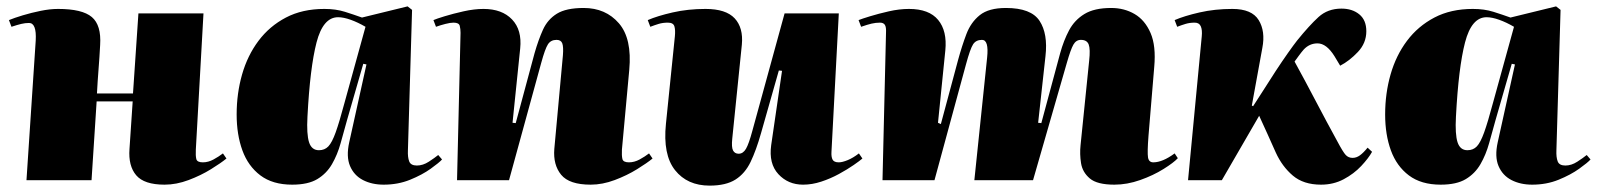

<svg xmlns="http://www.w3.org/2000/svg" viewBox="-20 -565 5007 602"><path d="M396 -247H283L267 0H63L92 -438Q95 -493 71 -493Q59 -493 46.5 -490Q34 -487 16 -481L8 -502Q25 -509 51.5 -517Q78 -525 107.5 -531Q137 -537 162 -537Q238 -537 268 -511.5Q298 -486 294 -424Q292 -386 289 -348Q286 -310 284 -272H397L414 -523H618L594 -96Q593 -77 595.5 -66.5Q598 -56 616 -56Q633 -56 649.5 -65Q666 -74 679 -84L690 -68Q673 -54 641.5 -34.5Q610 -15 571.5 -0.5Q533 14 496 14Q432 14 407 -15.5Q382 -45 386 -98Z M1259 -94Q1258 -72 1263 -59Q1268 -46 1287 -46Q1306 -46 1324.5 -58Q1343 -70 1354 -79L1366 -65Q1357 -55 1330.5 -36Q1304 -17 1266 -1.5Q1228 14 1183 14Q1146 14 1118 -0.5Q1090 -15 1077.5 -44.5Q1065 -74 1075 -119L1129 -363L1119 -365L1068 -188Q1058 -152 1048 -116Q1038 -80 1021 -50.5Q1004 -21 975 -3.5Q946 14 896 14Q835 14 796.5 -15Q758 -44 740 -93.5Q722 -143 722 -206Q722 -272 739 -331.5Q756 -391 790.5 -437Q825 -483 876.5 -510Q928 -537 997 -537Q1033 -537 1061.5 -528Q1090 -519 1115 -510L1258 -545L1272 -534ZM980 -94Q998 -94 1009.5 -106Q1021 -118 1032.5 -150Q1044 -182 1060 -242L1126 -481Q1102 -495 1079.5 -503Q1057 -511 1040 -511Q993 -511 972.5 -432Q952 -353 944 -199Q941 -144 949 -119Q957 -94 980 -94Z M2026 -68Q2009 -54 1977.5 -34.5Q1946 -15 1907.5 -0.5Q1869 14 1832 14Q1765 14 1739.5 -17Q1714 -48 1718 -98L1745 -392Q1747 -418 1743 -429Q1739 -440 1725 -440Q1707 -440 1698 -426Q1689 -412 1677 -368L1576 0H1413L1424 -462Q1424 -474 1421.5 -484Q1419 -494 1402 -494Q1392 -494 1376.5 -490Q1361 -486 1347 -481L1339 -502Q1348 -506 1374 -514Q1400 -522 1433.5 -529.5Q1467 -537 1496 -537Q1554 -537 1585.5 -504Q1617 -471 1611 -413L1587 -180L1597 -179L1656 -398Q1668 -440 1682.5 -472Q1697 -504 1726 -522Q1755 -540 1810 -540Q1879 -540 1920.5 -492Q1962 -444 1953 -346L1930 -96Q1929 -77 1931.5 -66.5Q1934 -56 1952 -56Q1969 -56 1985.5 -65Q2002 -74 2015 -84Z M2011 -502Q2041 -515 2089 -526Q2137 -537 2192 -537Q2256 -537 2283.5 -507.5Q2311 -478 2306 -425L2276 -131Q2273 -103 2278.5 -93Q2284 -83 2296 -83Q2310 -83 2319 -98.5Q2328 -114 2339 -155L2440 -523H2610L2587 -89Q2586 -73 2590.5 -64.5Q2595 -56 2610 -56Q2621 -56 2638 -63Q2655 -70 2673 -84L2684 -68Q2676 -61 2656.5 -47.5Q2637 -34 2610.5 -19.5Q2584 -5 2555 4.5Q2526 14 2498 14Q2451 14 2420.5 -19Q2390 -52 2398 -110L2432 -343L2422 -344L2366 -147Q2351 -94 2333.5 -57.5Q2316 -21 2286 -2Q2256 17 2205 17Q2135 17 2096.5 -31.5Q2058 -80 2068 -177L2096 -451Q2098 -471 2094.5 -482.5Q2091 -494 2074 -494Q2058 -494 2045 -490Q2032 -486 2019 -481Z M3075 -384Q3081 -440 3059 -440Q3040 -440 3031 -426Q3022 -412 3009 -364L2910 0H2747L2758 -462Q2759 -480 2754.5 -487Q2750 -494 2739 -494Q2726 -494 2713 -491Q2700 -488 2680 -481L2672 -502Q2682 -506 2708 -514Q2734 -522 2767 -529.5Q2800 -537 2830 -537Q2893 -537 2921.5 -502.5Q2950 -468 2944 -407L2921 -180L2930 -176L2984 -377Q2996 -421 3010 -458Q3024 -495 3052 -517.5Q3080 -540 3134 -540Q3213 -540 3239.5 -499.5Q3266 -459 3258 -389L3235 -180L3245 -179L3304 -398Q3315 -438 3332 -470Q3349 -502 3380 -521Q3411 -540 3464 -540Q3505 -540 3537.5 -521Q3570 -502 3587.5 -461.5Q3605 -421 3599 -355L3581 -139Q3577 -87 3579.5 -71.5Q3582 -56 3596 -56Q3625 -56 3663 -84L3673 -69Q3660 -55 3628 -35Q3596 -15 3555 -0.5Q3514 14 3474 14Q3420 14 3397 -5.5Q3374 -25 3369.5 -53.5Q3365 -82 3368 -110L3395 -375Q3399 -411 3393.5 -425.5Q3388 -440 3369 -440Q3354 -440 3345.5 -425Q3337 -410 3325 -368L3219 0H3035Z M3905 -234 3909 -232Q3923 -253 3941.5 -282.5Q3960 -312 3980 -342.5Q4000 -373 4018 -398.5Q4036 -424 4047 -438Q4085 -485 4114 -511.5Q4143 -538 4186 -538Q4220 -538 4242 -520Q4264 -502 4264 -467Q4264 -430 4237.5 -402Q4211 -374 4182 -359L4164 -389Q4139 -429 4111 -429Q4086 -429 4068 -410Q4061 -402 4052.5 -390.5Q4044 -379 4039 -372Q4073 -310 4106 -247Q4139 -184 4173 -122Q4191 -88 4199.5 -79Q4208 -70 4221 -70Q4233 -70 4244 -78Q4255 -86 4268 -102L4282 -89Q4271 -69 4248 -44.5Q4225 -20 4193 -3Q4161 14 4122 14Q4067 14 4033.5 -14.5Q4000 -43 3980 -87Q3967 -116 3954 -145Q3941 -174 3928 -202Q3899 -152 3869.5 -101Q3840 -50 3811 0H3705L3748 -451Q3750 -471 3745 -482.5Q3740 -494 3726 -494Q3710 -494 3697 -490Q3684 -486 3671 -481L3663 -502Q3693 -515 3741 -526Q3789 -537 3844 -537Q3905 -537 3926.5 -502Q3948 -467 3938 -415Z M4860 -94Q4859 -72 4864 -59Q4869 -46 4888 -46Q4907 -46 4925.5 -58Q4944 -70 4955 -79L4967 -65Q4958 -55 4931.5 -36Q4905 -17 4867 -1.5Q4829 14 4784 14Q4747 14 4719 -0.5Q4691 -15 4678.5 -44.5Q4666 -74 4676 -119L4730 -363L4720 -365L4669 -188Q4659 -152 4649 -116Q4639 -80 4622 -50.5Q4605 -21 4576 -3.5Q4547 14 4497 14Q4436 14 4397.5 -15Q4359 -44 4341 -93.5Q4323 -143 4323 -206Q4323 -272 4340 -331.5Q4357 -391 4391.5 -437Q4426 -483 4477.5 -510Q4529 -537 4598 -537Q4634 -537 4662.5 -528Q4691 -519 4716 -510L4859 -545L4873 -534ZM4581 -94Q4599 -94 4610.5 -106Q4622 -118 4633.5 -150Q4645 -182 4661 -242L4727 -481Q4703 -495 4680.5 -503Q4658 -511 4641 -511Q4594 -511 4573.5 -432Q4553 -353 4545 -199Q4542 -144 4550 -119Q4558 -94 4581 -94Z"/></svg>

Font: Literata 72pt Black
Style: Italic
Weight: 900
Italic angle: -2°
Designer: Latin by Veronika Burian and Jose Scaglione. Greek by Irene Vlachou. Cyrillic by Vera Evstafieva
Foundry: TypeTogether
Version: Version 3.002